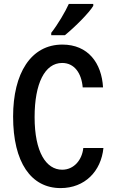

<svg xmlns="http://www.w3.org/2000/svg" viewBox="-20 -952 588 982"><path d="M242 -772H312C366 -816 437 -888 457 -922V-932H332C315 -894 276 -827 242 -784ZM290 10C414 10 497 -76 509 -195H406C400 -135 359 -84 298 -84C216 -84 157 -174 157 -353C157 -525 209 -630 298 -630C361 -630 397 -577 403 -505H507C500 -629 431 -724 299 -724C138 -724 47 -577 47 -356C47 -121 139 10 290 10Z"/></svg>

Font: Kathrein 67 Medium Condensed
Style: Regular
Weight: 500
Width: 3
Designer: Lazydogs Typefoundry, based on Open Sans by Ascender Corporation
Foundry: Lazydogs Typefoundry
Version: Version 1.003;PS 001.003;hotconv 1.0.88;makeotf.lib2.5.64775